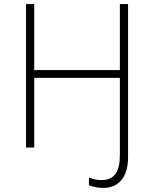

<svg xmlns="http://www.w3.org/2000/svg" viewBox="-20 -720 752 937"><path d="M565 37C565 120 537 159 474 159C454 159 433 154 414 146V184C433 192 459 197 483 197C561 197 605 143 605 47V-700H565V-378H147V-700H107V0H147V-340H565Z"/></svg>

Font: Fixel Display ExtraLight
Style: Regular
Weight: 200
Designer: AlfaBravo + MacPaw
Foundry: Kyrylo Tkachov, Marchela Mozhyna, Serhii Makarenko, Maria Weinstein, Zakhar Kryvoshyya
Version: Version 1.211